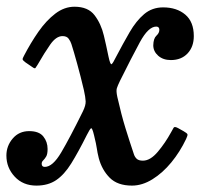

<svg xmlns="http://www.w3.org/2000/svg" viewBox="-58 -554 652 585"><path d="M-38.5 -80Q-38.5 -109.5 -19.2 -132Q0 -154.5 31 -154.5Q61 -154.5 74 -138.2Q87 -122 87 -100Q87 -84 82.5 -76.8Q78 -69.5 73.5 -65.2Q69 -61 69 -55Q69 -45.5 78.5 -45.5Q102.5 -45.5 128.5 -89.5Q154.5 -133.5 194.5 -214.5Q203.5 -233 203 -245.2Q202.5 -257.5 197.5 -280Q188 -320.5 177.2 -359.5Q166.5 -398.5 159.5 -420Q157 -428 151.2 -436Q145.5 -444 132.5 -444Q113 -444 95 -418.2Q77 -392.5 57 -357.5Q52 -349.5 50 -346.8Q48 -344 40 -350L19.5 -364Q11.5 -370 11 -373Q10.5 -376 15 -384Q35.5 -423.5 59.2 -457.5Q83 -491.5 110.5 -512.5Q138 -533.5 169 -533.5Q210.5 -533.5 230.2 -507.5Q250 -481.5 258.5 -445.5Q261 -436.5 265.5 -415Q270 -393.5 272.5 -382Q278 -356 282 -358.5Q286 -361 295.5 -380.5Q317 -421.5 337 -456Q357 -490.5 381.2 -511Q405.5 -531.5 439 -531.5Q480.5 -531.5 506.5 -509.5Q532.5 -487.5 532.5 -444Q532.5 -411.5 513.5 -391.2Q494.5 -371 462.5 -371Q439 -371 424 -384.2Q409 -397.5 409 -416Q409.5 -437 418.5 -445.2Q427.5 -453.5 427.5 -463Q427.5 -473 418 -473Q394 -473 368.2 -425.5Q342.5 -378 307.5 -307.5Q300.5 -293 298 -285Q295.5 -277 299.5 -258.5Q311.5 -205 324.2 -163.8Q337 -122.5 350 -84Q352.5 -76 358.5 -70.2Q364.5 -64.5 377.5 -64.5Q400 -64.5 422.8 -91.5Q445.5 -118.5 463 -150.5Q468.5 -160 471 -164.8Q473.5 -169.5 484 -164L501 -154.5Q511.5 -148.5 513 -145.2Q514.5 -142 509 -130.5Q490.5 -91.5 464 -59.2Q437.5 -27 406.5 -7.8Q375.5 11.5 344 11.5Q300 11.5 276.2 -12.5Q252.5 -36.5 243 -72Q238.5 -90 237 -101.8Q235.5 -113.5 228.5 -142Q223 -165 219.5 -163.2Q216 -161.5 206.5 -142.5Q180.5 -90.5 159.2 -56.2Q138 -22 113.2 -5.2Q88.5 11.5 53 11.5Q12 11.5 -13.2 -15.8Q-38.5 -43 -38.5 -80Z"/></svg>

Font: Besley* Medium
Style: Italic
Weight: 500
Italic angle: -13°
Designer: Owen Earl
Foundry: indestructible type*
Version: Version 3.000; ttfautohint (v1.8.3)